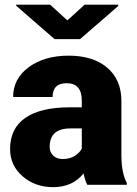

<svg xmlns="http://www.w3.org/2000/svg" viewBox="-20 -770 571 800"><path d="M343.8 0Q335 -16.1 328.1 -47.4Q282.7 9.8 201.2 9.8Q126.5 9.8 74.2 -35.4Q22 -80.6 22 -148.9Q22 -234.9 85.4 -278.8Q148.9 -322.8 270 -322.8H320.8V-350.6Q320.8 -423.3 257.8 -423.3Q199.2 -423.3 199.2 -365.7H34.7Q34.7 -442.4 99.9 -490.2Q165 -538.1 266.1 -538.1Q367.2 -538.1 425.8 -488.8Q484.4 -439.5 485.8 -353.5V-119.6Q486.8 -46.9 508.3 -8.3V0ZM240.7 -107.4Q271.5 -107.4 291.7 -120.6Q312 -133.8 320.8 -150.4V-234.9H272.9Q187 -234.9 187 -157.7Q187 -135.3 202.1 -121.3Q217.3 -107.4 240.7 -107.4ZM260.7 -685.1 332.5 -750.5H472.7V-745.1L313.5 -606.9H207.5L47.4 -746.1V-750.5H189Z"/></svg>

Font: Roboto Black
Style: Regular
Weight: 900
Designer: Google
Version: Version 2.134; 2016